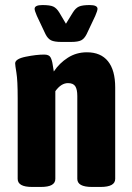

<svg xmlns="http://www.w3.org/2000/svg" viewBox="-20 -738 522 760"><path d="M50 -30V-349Q50 -420 45 -450Q40 -480 40 -487Q40 -505 82 -513.5Q124 -522 155 -522Q174 -522 180 -511Q186 -500 188.5 -482.5Q191 -465 193 -455Q215 -488 248.5 -509.5Q282 -531 324 -531Q379 -531 407.5 -495.5Q436 -460 436 -392V-30Q436 2 378 2H344Q286 2 286 -30V-358Q286 -384 278 -396.5Q270 -409 249 -409Q222 -409 199 -377V-30Q199 -14 185 -6Q171 2 142 2H107Q50 2 50 -30ZM160 -603 126 -675Q117 -696 117 -703Q117 -718 148 -718Q178 -718 191 -712Q204 -706 215 -688L241 -644L268 -688Q279 -706 292.5 -712Q306 -718 335 -718Q366 -718 366 -703Q366 -696 357 -675L323 -603Q314 -585 301.5 -578.5Q289 -572 261 -572H223Q195 -572 182 -578.5Q169 -585 160 -603Z"/></svg>

Font: Asap Condensed
Style: Bold
Weight: 700
Designer: Pablo Cosgaya
Foundry: Omnibus-Type
Version: Version 1.010; ttfautohint (v1.8)